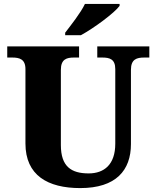

<svg xmlns="http://www.w3.org/2000/svg" viewBox="-20 -951 799 981"><path d="M313 -784V-771H393C460 -807 566 -886 591 -921V-931H414C393 -886 342 -822 313 -784ZM390 10C573 10 649 -81 649 -215V-594C649 -649 679 -657 717 -657H743V-714H477V-657H503C540 -657 569 -649 569 -598V-217C569 -110 512 -65 433 -65C344 -65 291 -100 291 -210V-594C291 -649 321 -657 358 -657H384V-714H17V-657H43C79 -657 110 -649 110 -598V-218C110 -55 224 10 390 10Z"/></svg>

Font: Noto Serif Gurmukhi ExtraBold
Style: Regular
Weight: 800
Designer: Vaibhav Singh and the Monotype Design Team
Foundry: Monotype Imaging Inc.
Version: Version 2.004